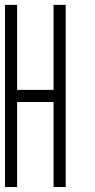

<svg xmlns="http://www.w3.org/2000/svg" viewBox="-20 -752 382 772"><path d="M195.3 -341.8V0H244.1V-732.4H195.3V-390.6H48.8V-732.4H0V0H48.8V-341.8Z"/></svg>

Font: Daray
Style: Regular
Weight: 400
Designer: Maxim Raikov
Foundry: Maxim Raikov
Version: Version 1.00 May 24, 2021, initial release